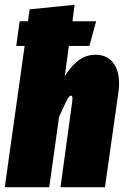

<svg xmlns="http://www.w3.org/2000/svg" viewBox="-24 -783 518 803"><path d="M474 -434Q474 -416 471 -395L415 0H229L278 -358Q279 -363 279 -371Q279 -383 273 -383Q266 -383 256.5 -365.5Q247 -348 223 -294L182 0H-4L79 -591H44L58 -694H93L100 -744L288 -763L279 -694H378L350 -591H264L247 -464Q269 -502 301.5 -528Q334 -554 376 -554Q422 -554 448 -522Q474 -490 474 -434Z"/></svg>

Font: Fira Sans Extra Condensed Black
Style: Italic
Weight: 900
Width: 3
Italic angle: -8°
Designer: Carrois Corporate & Edenspiekermann AG
Foundry: Carrois Corporate GbR & Edenspiekermann AG
Version: Version 4.203